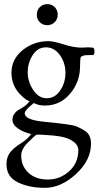

<svg xmlns="http://www.w3.org/2000/svg" viewBox="-20 -614 475 924"><path d="M243.7 -579.6Q257.8 -564.9 257.8 -543.5Q257.8 -522 243.2 -507.3Q228.5 -492.7 207.5 -492.7Q186 -492.7 171.4 -507.3Q156.7 -522 157.2 -543.5Q157.2 -564.9 171.4 -579.6Q186 -594.2 207.5 -594.2Q229 -594.2 243.7 -579.6ZM425.8 -349.1Q388.7 -349.1 383.8 -347.2Q378.9 -345.7 376 -343.8Q373 -341.8 369.1 -340.8Q365.2 -329.6 365.2 -294.9Q365.2 -219.7 317.4 -163.1Q269.5 -106.4 196.8 -106Q164.6 -106 143.1 -118.2Q99.1 -84 99.1 -68.8Q99.1 -36.6 194.8 -27.8Q325.2 -15.6 347.7 -5.9Q370.1 3.9 388.2 15.1Q418 34.2 418 77.1Q418 157.2 345.7 223.6Q273.4 290 196.3 290Q119.1 290 65.4 263.2Q10.7 236.3 11.2 175.8Q11.2 145 26.4 122.6Q42 100.1 78.6 77.1Q115.2 54.2 129.9 30.8Q95.7 23.9 67.9 5.4Q40 -13.2 40 -38.1Q40 -63 63 -81.1Q68.8 -85 88.9 -96.7Q108.9 -108.4 122.1 -127Q107.9 -129.9 84 -152.8Q35.2 -198.2 35.2 -263.7Q35.2 -329.1 88.9 -372.6Q143.1 -416 212.9 -416Q237.3 -416 286.1 -400.4Q335 -384.8 373 -384.8L404.8 -386.2Q417 -385.7 425.8 -384.8Q434.6 -383.8 434.6 -366.2Q434.6 -348.6 425.8 -349.1ZM268.1 -349.1Q241.2 -386.2 201.2 -386.2Q161.1 -386.2 137.2 -348.6Q113.3 -311 113.3 -266.1Q113.3 -221.2 139.6 -181.2Q166 -141.1 205.1 -141.1Q244.1 -141.1 269.5 -178.2Q294.9 -215.3 294.9 -263.7Q294.9 -312 268.1 -349.1ZM82 133.8Q82 184.6 116.7 217.3Q151.4 250 210 250Q268.6 250 313 210Q356.9 169.9 356.9 108.9Q356.9 84 332.5 66.9Q308.1 49.8 273.9 43.5Q239.7 37.1 179.2 34.2H155.8Q143.6 42 106 80.1Q82 107.9 82 133.8Z"/></svg>

Font: EBGaramond
Style: Regular
Weight: 400
Version: Version 000.012g